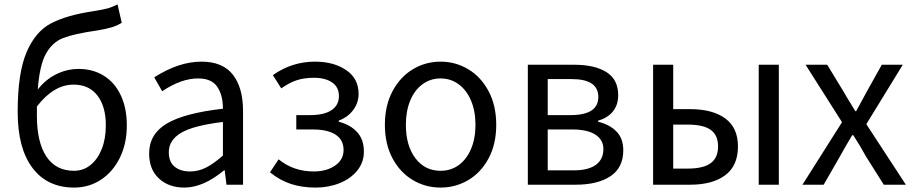

<svg xmlns="http://www.w3.org/2000/svg" viewBox="-20 -836 4135 869"><path d="M419 -698Q315 -683 266 -664Q217 -645 188 -593Q159 -541 151 -431Q186 -476 234.5 -500Q283 -524 336 -524Q400 -524 449.5 -493.5Q499 -463 526.5 -405Q554 -347 554 -269Q554 -185 522 -121Q490 -57 436 -22Q382 13 316 13Q194 13 127 -76Q60 -165 60 -329Q60 -505 100 -599Q140 -693 210.5 -730Q281 -767 400 -785Q444 -792 465 -797.5Q486 -803 512 -816L531 -733Q511 -720 484 -712Q457 -704 419 -698ZM459 -269Q459 -354 421 -403.5Q383 -453 313 -453Q223 -453 147 -354V-312Q147 -192 190 -127.5Q233 -63 315 -63Q357 -63 389.5 -89Q422 -115 440.5 -161.5Q459 -208 459 -269Z M655 -141Q655 -229 734.5 -276.5Q814 -324 989 -344Q989 -405 963.5 -443Q938 -481 877 -481Q800 -481 714 -423L678 -486Q789 -557 892 -557Q988 -557 1034 -498Q1080 -439 1080 -334V0H1005L997 -65H994Q900 13 814 13Q744 13 699.5 -28Q655 -69 655 -141ZM989 -132V-284Q856 -268 800 -235Q744 -202 744 -147Q744 -103 770.5 -81.5Q797 -60 840 -60Q878 -60 912.5 -77.5Q947 -95 989 -132Z M1202 -56 1241 -115Q1308 -60 1400 -60Q1458 -60 1496.5 -86.5Q1535 -113 1535 -157Q1535 -203 1499 -226.5Q1463 -250 1396 -250H1321V-315H1383Q1447 -315 1480.5 -337.5Q1514 -360 1514 -401Q1514 -442 1483 -463Q1452 -484 1401 -484Q1356 -484 1322 -472.5Q1288 -461 1253 -436L1215 -496Q1301 -557 1406 -557Q1490 -557 1546.5 -519Q1603 -481 1603 -411Q1603 -371 1579 -338.5Q1555 -306 1513 -290V-285Q1565 -272 1596 -238.5Q1627 -205 1627 -150Q1627 -101 1597 -64Q1567 -27 1517 -7Q1467 13 1408 13Q1348 13 1298 -3Q1248 -19 1202 -56Z M1722 -271Q1722 -358 1756.5 -423Q1791 -488 1848.5 -522.5Q1906 -557 1974 -557Q2042 -557 2099.5 -522.5Q2157 -488 2191.5 -423Q2226 -358 2226 -271Q2226 -184 2191.5 -119.5Q2157 -55 2099.5 -21Q2042 13 1974 13Q1906 13 1848.5 -21Q1791 -55 1756.5 -119.5Q1722 -184 1722 -271ZM2132 -271Q2132 -333 2112 -380.5Q2092 -428 2056 -454.5Q2020 -481 1974 -481Q1928 -481 1892 -454.5Q1856 -428 1836.5 -380.5Q1817 -333 1817 -271Q1817 -177 1860 -120Q1903 -63 1974 -63Q2021 -63 2056.5 -89Q2092 -115 2112 -162Q2132 -209 2132 -271Z M2578 -543Q2672 -543 2725 -509.5Q2778 -476 2778 -405Q2778 -361 2754 -331.5Q2730 -302 2687 -290V-285Q2738 -273 2769.5 -241.5Q2801 -210 2801 -156Q2801 -77 2743 -38.5Q2685 0 2586 0H2369V-543ZM2688 -397Q2688 -478 2568 -478H2459V-315H2562Q2688 -315 2688 -397ZM2711 -161Q2711 -203 2675 -226.5Q2639 -250 2570 -250H2459V-65H2576Q2643 -65 2677 -90Q2711 -115 2711 -161Z M3027 -543V-342H3104Q3205 -342 3262.5 -300Q3320 -258 3320 -173Q3320 -86 3262.5 -43Q3205 0 3104 0H2936V-543ZM3414 -543H3505V0H3414ZM3230 -173Q3230 -224 3197 -248Q3164 -272 3094 -272H3027V-73H3094Q3163 -73 3196.5 -97.5Q3230 -122 3230 -173Z M3626 -543H3724L3797 -423Q3808 -403 3817.5 -388Q3827 -373 3833 -363L3851 -333H3855Q3872 -363 3904 -423L3971 -543H4066L3901 -274L4080 0H3980L3900 -127Q3875 -173 3842 -224H3837Q3825 -205 3816 -188.5Q3807 -172 3799 -159L3781 -127L3708 0H3612L3791 -283Z"/></svg>

Font: Noto Sans SC
Style: Regular
Weight: 400
Designer: Ryoko NISHIZUKA ____ (kana & ideographs); Paul D. Hunt (Latin, Greek & Cyrillic); Wenlong ZHANG ___ (bopomofo); Sandoll 
Foundry: Adobe Systems Incorporated
Version: Version 1.004